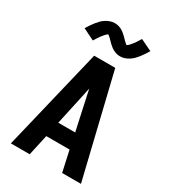

<svg xmlns="http://www.w3.org/2000/svg" viewBox="-231 -1088 1062 1200"><g transform="rotate(30 300.0 -488.0)"><path d="M47 0 64 -70 165 -490 224 -735H376L553 0H417L384 -150H216L183 0ZM239 -260H361L311 -490Q308 -503 305.5 -516Q303 -529 300 -542Q297 -529 294.5 -516Q292 -503 289 -490ZM366 -812Q357 -812 350 -813Q343 -814 334.5 -817Q326 -820 318.5 -823.5Q311 -827 305 -831Q299 -835 292 -841Q285 -847 279.5 -852Q274 -857 268.5 -863Q263 -869 256.5 -875.5Q250 -882 245 -886Q240 -890 234 -895Q231 -893 225 -888Q219 -883 216 -879.5Q213 -876 210 -872Q207 -868 203 -863.5Q199 -859 195 -853.5Q191 -848 187 -841.5Q183 -835 178.5 -828Q174 -821 169 -813L86 -854Q97 -872 107 -886.5Q117 -901 127 -913.5Q137 -926 147.5 -936.5Q158 -947 172 -956Q186 -965 202 -970.5Q218 -976 234 -976Q243 -976 250 -975Q257 -974 265.5 -971.5Q274 -969 281.5 -965Q289 -961 295 -957Q301 -953 308 -947Q315 -941 320.5 -936Q326 -931 331.5 -925Q337 -919 343.5 -912.5Q350 -906 355 -902Q360 -898 366 -893Q369 -895 375 -900Q381 -905 384 -908.5Q387 -912 390 -916Q393 -920 397 -924.5Q401 -929 405 -934.5Q409 -940 413 -946.5Q417 -953 421.5 -960Q426 -967 431 -975L514 -935Q503 -917 493 -902Q483 -887 473 -874.5Q463 -862 452.5 -851.5Q442 -841 428 -832Q414 -823 398 -817.5Q382 -812 366 -812Z"/></g></svg>

Font: Iosevka Aile Extrabold
Style: Regular
Weight: 800
Designer: Belleve Invis
Foundry: Belleve Invis
Version: Version 27.3.5; ttfautohint (v1.8.4)